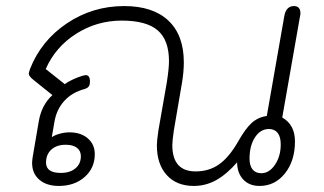

<svg xmlns="http://www.w3.org/2000/svg" viewBox="-20 -604 1071 634"><path d="M86 -66Q86 -72 88 -86L108 -203Q117 -257 153 -290L92 -339Q75 -352 75 -361Q75 -363 79 -376Q116 -470 201 -527Q286 -584 390 -584Q485 -584 536 -536Q587 -488 587 -398Q587 -367 581 -331L554 -173Q549 -139 549 -125Q549 -38 626 -38Q670 -38 703 -61Q736 -84 766 -136Q790 -179 811 -198Q832 -217 861 -221L919 -552Q925 -584 951 -584Q961 -584 966.5 -578Q972 -572 972 -561Q972 -555 971 -552L912 -216Q954 -192 954 -137Q954 -73 921 -31.5Q888 10 837 10Q803 10 783 -11.5Q763 -33 763 -68Q728 -28 693.5 -9Q659 10 620 10Q563 10 530.5 -26Q498 -62 498 -124Q498 -139 503 -173L531 -333Q538 -378 538 -402Q538 -472 500.5 -504Q463 -536 382 -536Q300 -536 231.5 -492.5Q163 -449 131 -376L194 -326Q204 -334 221.5 -342Q239 -350 253 -354L263 -356Q277 -356 277 -335Q277 -324 273 -318.5Q269 -313 259 -310Q218 -299 192.5 -271Q167 -243 160 -203L151 -151Q161 -158 177.5 -162.5Q194 -167 209 -167Q247 -167 270 -147Q293 -127 293 -95Q293 -49 259.5 -19.5Q226 10 174 10Q134 10 110 -10.5Q86 -31 86 -66ZM907 -127Q907 -152 897 -165Q887 -178 868 -178Q840 -178 822 -150.5Q804 -123 804 -80Q804 -57 814 -44.5Q824 -32 843 -32Q869 -32 888 -60Q907 -88 907 -127ZM247 -88Q247 -106 234 -116Q221 -126 197 -126Q167 -126 149.5 -110Q132 -94 132 -67Q132 -33 181 -33Q211 -33 229 -48Q247 -63 247 -88Z"/></svg>

Font: Kodchasan ExtraLight
Style: Italic
Weight: 275
Italic angle: -10°
Version: Version 1.000; ttfautohint (v1.6)